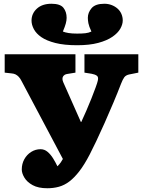

<svg xmlns="http://www.w3.org/2000/svg" viewBox="-20 -989 762 1023"><path d="M232 14Q184 14 154 -2.5Q124 -19 110 -42.5Q96 -66 96 -86Q96 -116 109.5 -140.5Q123 -165 146 -179.5Q169 -194 196 -194Q217 -194 233.5 -180Q250 -166 263 -145Q276 -124 286 -103Q297 -114 304 -124Q311 -134 315 -142L95 -557Q88 -571 80 -579.5Q72 -588 63 -592.5Q54 -597 41 -598L5 -602V-700H382V-602L339 -595Q323 -593 316 -581.5Q309 -570 317 -551L411 -339H413Q425 -365 439.5 -398Q454 -431 467 -464Q480 -497 489.5 -523Q499 -549 501 -559Q506 -579 495.5 -586Q485 -593 468 -596L430 -602V-700H717V-602L667 -592Q650 -588 642 -577Q634 -566 625 -543Q607 -496 584 -441.5Q561 -387 537.5 -334Q514 -281 493 -237Q472 -193 458 -166Q430 -112 403 -77Q376 -42 349.5 -22Q323 -2 294 6Q265 14 232 14ZM391 -748Q322 -748 275 -760Q228 -772 200.5 -791Q173 -810 160.5 -833.5Q148 -857 148 -879Q148 -917 176.5 -943Q205 -969 254 -969Q301 -969 318 -947.5Q335 -926 335 -894Q335 -880 330.5 -863.5Q326 -847 315 -821Q327 -816 345.5 -813Q364 -810 391 -810Q417 -810 435 -812Q453 -814 467 -821Q454 -849 451 -865Q448 -881 448 -894Q448 -922 468 -945.5Q488 -969 536 -969Q557 -969 575 -962Q593 -955 606.5 -943Q620 -931 627 -914.5Q634 -898 634 -880Q634 -859 621 -836Q608 -813 579 -793Q550 -773 503.5 -760.5Q457 -748 391 -748Z"/></svg>

Font: Literata Variable Black
Style: Regular
Weight: 900
Designer: Latin by Veronika Burian and Jose Scaglione. Greek by Irene Vlachou. Cyrillic by Vera Evstafieva.
Foundry: TypeTogether
Version: Version 3.021